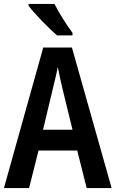

<svg xmlns="http://www.w3.org/2000/svg" viewBox="-20 -1023 588 977"><path d="M257 -1003H125V-994C153 -956 230 -877 270 -843H349V-856C323 -890 279 -959 257 -1003ZM421 -66H548L346 -781H200L0 -66H128L176 -257H373ZM299 -567 349 -363H199L248 -568C255 -597 268 -649 274 -682C280 -648 290 -606 299 -567Z"/></svg>

Font: Noto Sans Malayalam UI Condensed SemiBold
Style: Regular
Weight: 600
Width: 3
Designer: Jelle Bosma - Monotype Design Team
Foundry: Monotype Imaging Inc.
Version: Version 2.104